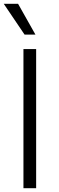

<svg xmlns="http://www.w3.org/2000/svg" viewBox="-26 -984 306 1004"><path d="M163 -727.3V0H96.6V-727.3ZM102.6 -802.9 -6.4 -964.1H68.5L159.4 -802.9Z"/></svg>

Font: Inter Light BETA
Style: Regular
Weight: 300
Designer: Rasmus Andersson
Foundry: rsms
Version: Version 3.011;git-f93a4a705